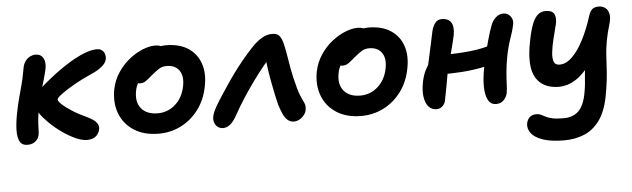

<svg xmlns="http://www.w3.org/2000/svg" viewBox="-49 -699 3748 1139"><g transform="rotate(-5 1825.0 -129.5)"><path d="M451 12Q421 12 382 -5.5Q343 -23 303.5 -51Q264 -79 231.5 -111Q199 -143 181 -169Q167 -187 161.5 -206.5Q156 -226 159 -245Q163 -261 172.5 -278Q182 -295 199 -311Q212 -325 242 -350Q272 -375 311.5 -404.5Q351 -434 394.5 -460Q438 -486 479.5 -502.5Q521 -519 554 -519Q573 -519 584.5 -510Q596 -501 600.5 -487Q605 -473 603 -459Q599 -433 571.5 -411.5Q544 -390 510 -376Q451 -350 403 -322.5Q355 -295 326.5 -273.5Q298 -252 297 -243Q295 -234 316.5 -213.5Q338 -193 376.5 -168.5Q415 -144 462 -123Q480 -114 496 -103.5Q512 -93 521 -78.5Q530 -64 527 -47Q524 -30 514 -16Q504 -2 487.5 5Q471 12 451 12ZM96 10Q64 10 50.5 -14Q37 -38 38 -84.5Q39 -131 53 -197Q61 -237 71.5 -275.5Q82 -314 91.5 -350Q101 -386 106 -416Q108 -424 109.5 -433.5Q111 -443 113 -452Q118 -474 130 -489Q142 -504 157.5 -511.5Q173 -519 188 -519Q220 -519 234.5 -494.5Q249 -470 241 -429Q234 -398 223.5 -361.5Q213 -325 202 -289Q191 -253 185 -225Q176 -175 172.5 -139.5Q169 -104 169 -80.5Q169 -57 166 -43Q162 -25 152 -13.5Q142 -2 128 4Q114 10 96 10Z M878 12Q790 12 730.5 -26.5Q671 -65 646.5 -129.5Q622 -194 637 -274Q648 -327 676.5 -370.5Q705 -414 744 -445.5Q783 -477 824.5 -494Q866 -511 901 -511Q916 -511 929.5 -506.5Q943 -502 951 -492Q959 -482 956 -465Q949 -435 932 -411.5Q915 -388 873 -373Q845 -362 822.5 -344.5Q800 -327 785 -304.5Q770 -282 765 -253Q752 -188 784 -148.5Q816 -109 882 -109Q942 -109 987 -149Q1032 -189 1045 -256Q1057 -315 1033 -349.5Q1009 -384 958 -384Q932 -384 913 -372Q894 -360 870 -340Q852 -325 840 -315Q828 -305 817.5 -300Q807 -295 792 -295Q776 -295 763.5 -310Q751 -325 757 -358Q763 -385 783.5 -411.5Q804 -438 834 -459.5Q864 -481 897.5 -494Q931 -507 962 -507Q1045 -507 1097 -472.5Q1149 -438 1169 -378.5Q1189 -319 1173 -242Q1158 -165 1115.5 -108Q1073 -51 1011.5 -19.5Q950 12 878 12Z M1261 12Q1242 12 1228.5 1.5Q1215 -9 1209.5 -26Q1204 -43 1208 -62Q1212 -84 1231 -117.5Q1250 -151 1277 -191.5Q1304 -232 1331 -272Q1356 -308 1384 -344Q1412 -380 1439 -411Q1466 -442 1488 -464Q1514 -489 1541 -504Q1568 -519 1598 -519Q1629 -519 1642 -502Q1655 -485 1663 -452Q1672 -413 1680.5 -358.5Q1689 -304 1700 -254Q1710 -212 1717.5 -185Q1725 -158 1732.5 -140.5Q1740 -123 1746 -110Q1754 -95 1757 -84Q1760 -73 1758 -57Q1756 -39 1744 -23.5Q1732 -8 1716 1Q1700 10 1682 10Q1660 10 1644 -4.5Q1628 -19 1617 -44.5Q1606 -70 1597 -100Q1591 -123 1583 -160.5Q1575 -198 1567 -241.5Q1559 -285 1553.5 -325Q1548 -365 1547 -391L1585 -392Q1563 -373 1532.5 -335.5Q1502 -298 1467.5 -250.5Q1433 -203 1401 -153.5Q1369 -104 1345 -60Q1325 -23 1304.5 -5.5Q1284 12 1261 12Z M2084 12Q1996 12 1936.5 -26.5Q1877 -65 1852.5 -129.5Q1828 -194 1843 -274Q1854 -327 1882.5 -370.5Q1911 -414 1950 -445.5Q1989 -477 2030.5 -494Q2072 -511 2107 -511Q2122 -511 2135.5 -506.5Q2149 -502 2157 -492Q2165 -482 2162 -465Q2155 -435 2138 -411.5Q2121 -388 2079 -373Q2051 -362 2028.5 -344.5Q2006 -327 1991 -304.5Q1976 -282 1971 -253Q1958 -188 1990 -148.5Q2022 -109 2088 -109Q2148 -109 2193 -149Q2238 -189 2251 -256Q2263 -315 2239 -349.5Q2215 -384 2164 -384Q2138 -384 2119 -372Q2100 -360 2076 -340Q2058 -325 2046 -315Q2034 -305 2023.5 -300Q2013 -295 1998 -295Q1982 -295 1969.5 -310Q1957 -325 1963 -358Q1969 -385 1989.5 -411.5Q2010 -438 2040 -459.5Q2070 -481 2103.5 -494Q2137 -507 2168 -507Q2251 -507 2303 -472.5Q2355 -438 2375 -378.5Q2395 -319 2379 -242Q2364 -165 2321.5 -108Q2279 -51 2217.5 -19.5Q2156 12 2084 12Z M2533 11Q2503 11 2484.5 -10Q2466 -31 2460.5 -68.5Q2455 -106 2465 -157Q2473 -196 2486.5 -223.5Q2500 -251 2515.5 -268.5Q2531 -286 2545 -294Q2557 -302 2574 -304.5Q2591 -307 2609 -307Q2682 -307 2757.5 -314.5Q2833 -322 2903 -346L2924 -243Q2871 -221 2810.5 -210Q2750 -199 2688.5 -195.5Q2627 -192 2569 -192L2495 -213Q2504 -253 2513 -294Q2522 -335 2530.5 -374Q2539 -413 2546 -447Q2552 -477 2567 -498Q2582 -519 2607 -519Q2648 -519 2664 -493Q2680 -467 2671 -418Q2666 -395 2658.5 -365Q2651 -335 2642.5 -303Q2634 -271 2626.5 -242.5Q2619 -214 2615 -195Q2607 -152 2600.5 -114Q2594 -76 2586 -39Q2583 -18 2567.5 -3.5Q2552 11 2533 11ZM2887 11Q2854 11 2838.5 -18.5Q2823 -48 2822.5 -98.5Q2822 -149 2834 -210Q2854 -306 2870.5 -364.5Q2887 -423 2900 -457Q2910 -484 2930 -502Q2950 -520 2975 -520Q3001 -520 3017 -499.5Q3033 -479 3028 -452Q3021 -416 3005 -371.5Q2989 -327 2977 -268Q2967 -215 2963.5 -173.5Q2960 -132 2959 -101.5Q2958 -71 2954 -48Q2949 -24 2931.5 -6.5Q2914 11 2887 11Z M3271 261Q3192 261 3143 244Q3094 227 3074 199.5Q3054 172 3059 142Q3070 92 3119 92Q3134 92 3145 97.5Q3156 103 3171 111Q3186 119 3210.5 124.5Q3235 130 3278 130Q3317 130 3344 115Q3371 100 3387 71.5Q3403 43 3411 5Q3418 -29 3421 -58Q3424 -87 3426 -117Q3428 -147 3432 -182.5Q3436 -218 3445 -264L3490 -231Q3459 -178 3428.5 -143.5Q3398 -109 3369 -90.5Q3340 -72 3314.5 -65Q3289 -58 3268 -58Q3171 -58 3130 -126Q3089 -194 3119 -343Q3133 -415 3149 -451Q3165 -487 3184 -500Q3203 -513 3225 -513Q3265 -513 3277 -490.5Q3289 -468 3280 -429Q3269 -386 3258.5 -343.5Q3248 -301 3244 -266Q3240 -231 3247.5 -210Q3255 -189 3282 -189Q3321 -189 3357.5 -225Q3394 -261 3425.5 -322.5Q3457 -384 3480 -457Q3489 -487 3502.5 -499.5Q3516 -512 3542 -512Q3564 -512 3580.5 -500Q3597 -488 3602.5 -463.5Q3608 -439 3596 -400Q3581 -350 3573.5 -309Q3566 -268 3563 -231.5Q3560 -195 3558.5 -157Q3557 -119 3552 -74Q3547 -29 3536 28Q3518 116 3479.5 167Q3441 218 3387.5 239.5Q3334 261 3271 261Z"/></g></svg>

Font: Shantell Sans SemiBold
Style: Italic
Weight: 600
Italic angle: -11°
Designer: Stephen Nixon, Anya Danilova, Shantell Martin
Foundry: Arrow Type
Version: Version 1.011;[c5ecc13dd]